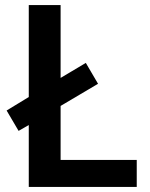

<svg xmlns="http://www.w3.org/2000/svg" viewBox="-20 -734 588 754"><path d="M93 0V-243L53 -220L6 -300L93 -353V-714H218V-428L317 -487L365 -405L218 -318V-106H517V0Z"/></svg>

Font: Noto Sans New Tai Lue SemiBold
Style: Regular
Weight: 600
Version: Version 2.003